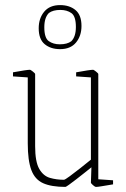

<svg xmlns="http://www.w3.org/2000/svg" viewBox="-20 -724 493 754"><path d="M237 10Q182 10 149.5 -4.5Q117 -19 103 -56.5Q89 -94 89 -161V-420L31 -424V-440Q58 -445 75 -447.5Q92 -450 98 -450Q100 -450 109 -443Q118 -436 118 -433V-150Q118 -89 134 -61Q150 -33 176 -25.5Q202 -18 231 -18Q235 -18 254 -32Q273 -46 296.5 -64.5Q320 -83 337 -97V-420L279 -424V-440Q306 -445 323 -447.5Q340 -450 346 -450Q348 -450 357 -443Q366 -436 366 -433V-20L424 -16V0Q393 5 378.5 7.5Q364 10 357 10Q353 10 345 3Q337 -4 337 -7L339 -67Q328 -58 311.5 -45Q295 -32 279 -19.5Q263 -7 251 1.5Q239 10 237 10ZM216 -531Q179 -531 155.5 -550.5Q132 -570 132 -613Q132 -652 153.5 -678Q175 -704 216 -704Q253 -704 276.5 -684.5Q300 -665 300 -622Q300 -583 278.5 -557Q257 -531 216 -531ZM215 -550Q244 -550 260 -562Q278 -580 278 -618Q278 -660 260.5 -672.5Q243 -685 217 -685Q188 -685 172 -673Q154 -655 154 -617Q154 -575 171.5 -562.5Q189 -550 215 -550Z"/></svg>

Font: Grenze Gotisch Thin
Style: Regular
Weight: 100
Designer: Renata Polastri
Foundry: Omnibus-Type
Version: Version 1.001